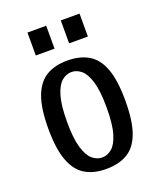

<svg xmlns="http://www.w3.org/2000/svg" viewBox="-131 -773 723 866"><g transform="rotate(-20 230.0 -340.0)"><path d="M230 10Q170 10 129 -14.5Q88 -39 66.5 -96Q45 -153 45 -250Q45 -348 66.5 -404.5Q88 -461 129 -485.5Q170 -510 230 -510Q290 -510 331.5 -485.5Q373 -461 394 -404.5Q415 -348 415 -250Q415 -153 394 -96Q373 -39 331.5 -14.5Q290 10 230 10ZM230 -45Q255 -45 276.5 -63Q298 -81 311.5 -125.5Q325 -170 325 -250Q325 -330 311.5 -374.5Q298 -419 276.5 -437Q255 -455 230 -455Q205 -455 183.5 -437Q162 -419 148.5 -374.5Q135 -330 135 -250Q135 -170 148.5 -125.5Q162 -81 183.5 -63Q205 -45 230 -45ZM265 -580V-690H355V-580ZM105 -580V-690H195V-580Z"/></g></svg>

Font: Cuprum
Style: Regular
Weight: 400
Designer: Jovanny Lemonad
Foundry: Jovanny Lemonad
Version: Version 3.000